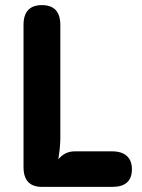

<svg xmlns="http://www.w3.org/2000/svg" viewBox="-20 -731 556 751"><path d="M144 0Q72 0 72 -78V-633Q72 -711 144 -711Q216 -711 216 -633V-189Q216 -173 213.5 -148.5Q211 -124 208 -108Q234 -139 272 -139H419Q456 -139 476 -121Q496 -103 496 -69Q496 0 419 0Z"/></svg>

Font: Madimi One
Style: Regular
Weight: 400
Designer: Taurai Valerie Mtake, Mirko Velimirovic
Foundry: TaVaTake
Version: Version 1.000; ttfautohint (v1.8.4.7-5d5b)